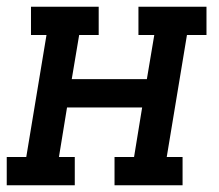

<svg xmlns="http://www.w3.org/2000/svg" viewBox="-29 -550 649 570"><path d="M-9 0V-84H49L109 -446H63V-530H264V-446H206L184 -315H407L429 -446H382V-530H584V-446H526L466 -84H513V0H311V-84H369L393 -231H170L146 -84H193V0Z"/></svg>

Font: Iosevka Curly Slab MdExObl
Style: Regular
Weight: 500
Width: 7
Italic angle: -9°
Monospace: yes
Designer: Belleve Invis
Foundry: Belleve Invis
Version: Version 11.1.0; ttfautohint (v1.8.3)